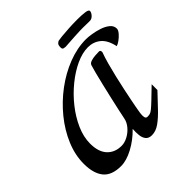

<svg xmlns="http://www.w3.org/2000/svg" viewBox="-225 -1068 1288 1288"><g transform="rotate(-45 419.0 -424.0)"><path d="M206.1 27.8Q117.7 27.8 78.4 -20.5Q39.1 -68.8 39.1 -160.2Q39.1 -243.2 74 -326.4Q108.9 -409.7 169.4 -484.1Q230 -558.6 307.4 -616.5Q384.8 -674.3 470.7 -707.8Q556.6 -741.2 641.1 -741.2Q660.2 -741.2 692.6 -736.3Q725.1 -731.4 758.5 -720.5Q792 -709.5 814.9 -690.9Q837.9 -672.4 837.9 -645Q837.9 -630.4 822.3 -612.1Q806.6 -593.8 786.9 -579.6Q767.1 -565.4 753.9 -562Q738.8 -632.3 700.9 -663.1Q663.1 -693.8 611.8 -693.8Q558.6 -693.8 497.8 -665.8Q437 -637.7 378.2 -589.8Q319.3 -542 271.2 -481.4Q223.1 -420.9 194.1 -355Q165 -289.1 165 -226.1Q165 -147.5 202.9 -106.7Q240.7 -65.9 305.2 -65.9Q333 -65.9 363.8 -82Q394.5 -98.1 417.7 -125.2Q440.9 -152.3 446.8 -184.1Q450.7 -204.6 460 -247.1Q469.2 -289.6 481.2 -341.8Q493.2 -394 505.4 -445.6Q517.6 -497.1 527.8 -536.4Q538.1 -575.7 543 -590.8Q547.4 -605.5 566.4 -611.8Q585.4 -618.2 607.9 -619.6Q630.4 -621.1 644 -621.1Q657.2 -621.1 657.2 -605Q657.2 -599.1 655.8 -597.2Q643.6 -564.5 630.9 -518.1Q618.2 -471.7 606.2 -420.7Q594.2 -369.6 584.2 -322.3Q574.2 -274.9 567.1 -239Q560.1 -203.1 557.1 -188Q551.8 -160.6 548.1 -136Q544.4 -111.3 547.6 -96.2Q550.8 -81.1 564.9 -81.1Q578.6 -81.1 588.6 -83.7Q598.6 -86.4 614 -98.6Q629.4 -110.8 658.4 -138.4Q687.5 -166 738.8 -215.8V-161.1Q691.4 -111.3 651.1 -68.4Q610.8 -25.4 573.7 1.2Q536.6 27.8 499 27.8Q469.2 27.8 455.1 10.7Q440.9 -6.3 437.7 -34.2Q434.6 -62 437 -94.2Q384.8 -40 321.3 -6.1Q257.8 27.8 206.1 27.8ZM508.8 -801.3Q505.4 -801.3 493.2 -803.5Q481 -805.7 481 -821.3Q481 -844.2 489 -852.5Q497.1 -860.8 504.9 -863.3Q512.2 -865.2 541 -868.2Q569.8 -871.1 610.1 -873.5Q650.4 -876 691.9 -876Q733.4 -876 763.7 -872.1Q793.9 -868.2 793.9 -856Q793.9 -842.3 779.3 -825.7Q764.6 -809.1 745.1 -809.1Q728 -809.1 710.7 -809.6Q693.4 -810.1 677.7 -810.1Q667 -810.1 651.6 -809.6Q636.2 -809.1 603.8 -807.4Q571.3 -805.7 508.8 -801.3Z"/></g></svg>

Font: Norican
Style: Regular
Weight: 400
Designer: Vernon Adams
Foundry: Vernon Adams
Version: Version 1.100; ttfautohint (v1.8.4.7-5d5b);gftools[0.9.33]